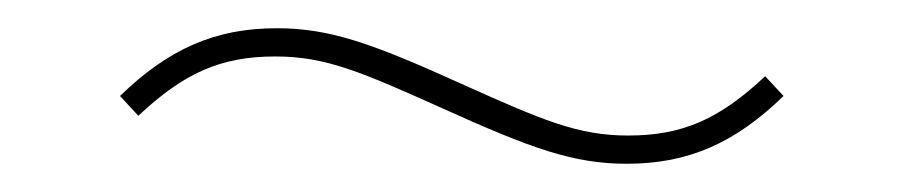

<svg xmlns="http://www.w3.org/2000/svg" viewBox="-20 -372 640 136"><path d="M424 -256C468 -256 501 -271 535 -304L522 -318C490 -288 464 -276 425 -276C389 -276 364 -287 306 -313C244 -341 214 -352 176 -352C132 -352 99 -337 65 -304L78 -290C110 -320 136 -332 175 -332C211 -332 236 -321 294 -295C356 -267 386 -256 424 -256Z"/></svg>

Font: IBM Plex Thai Looped Thin
Style: Regular
Weight: 100
Designer: Mike Abbink, Paul van der Laan, Pieter van Rosmalen, Ben Mitchell, Mark Frömberg
Foundry: Bold Monday
Version: Version 1.0